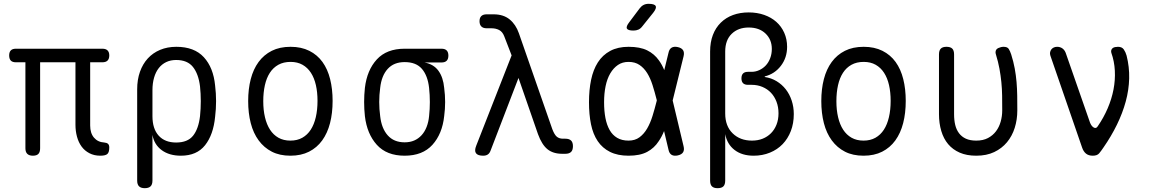

<svg xmlns="http://www.w3.org/2000/svg" viewBox="-20 -805 6040 1005"><path d="M505 10Q473 10 448 -3Q423 -16 407 -38Q391 -60 383 -89.5Q375 -119 375 -152V-479H190V-29Q190 -9 181 0.5Q172 10 152 10Q133 10 123 0.5Q113 -9 113 -29V-479H63Q45 -479 36.5 -488Q28 -497 28 -515Q28 -532 36.5 -541Q45 -550 63 -550H516Q534 -550 543 -541Q552 -532 552 -515Q552 -497 543 -488Q534 -479 516 -479H452V-148Q452 -108 472 -84.5Q492 -61 526 -59Q539 -58 545.5 -52Q552 -46 552 -33Q552 -8 542 1Q532 10 505 10Z M738 180Q718 180 708 170.5Q698 161 698 140V-337Q698 -388 712.5 -429Q727 -470 753.5 -499Q780 -528 818 -544Q856 -560 903 -560Q997 -560 1047 -505.5Q1097 -451 1106 -357Q1111 -317 1111 -275.5Q1111 -234 1106 -194Q1097 -100 1053.5 -45Q1010 10 927 10Q866 10 826.5 -19Q787 -48 778 -99V140Q778 161 768 170.5Q758 180 738 180ZM902 -59Q962 -59 990.5 -94.5Q1019 -130 1027 -197Q1031 -236 1031 -275.5Q1031 -315 1027 -353Q1019 -418 990 -454.5Q961 -491 902 -491Q873 -491 850 -480Q827 -469 811 -448.5Q795 -428 786.5 -398.5Q778 -369 778 -333V-197Q778 -131 810.5 -95Q843 -59 902 -59Z M1500 10Q1444 10 1403 -11Q1362 -32 1334 -70Q1306 -108 1292.5 -160.5Q1279 -213 1279 -276Q1279 -339 1292.5 -391Q1306 -443 1333.5 -480.5Q1361 -518 1402.5 -539Q1444 -560 1501 -560Q1557 -560 1599 -539Q1641 -518 1668 -480.5Q1695 -443 1708 -391Q1721 -339 1721 -277Q1721 -213 1707.5 -160.5Q1694 -108 1666.5 -70Q1639 -32 1597.5 -11Q1556 10 1500 10ZM1500 -69Q1536 -69 1562.5 -84Q1589 -99 1606.5 -126Q1624 -153 1633 -191.5Q1642 -230 1642 -277Q1642 -322 1633.5 -359.5Q1625 -397 1607.5 -424Q1590 -451 1563.5 -466Q1537 -481 1501 -481Q1464 -481 1437 -466Q1410 -451 1392.5 -424Q1375 -397 1366.5 -359Q1358 -321 1358 -275Q1358 -229 1367 -191Q1376 -153 1393.5 -126Q1411 -99 1437.5 -84Q1464 -69 1500 -69Z M2291 -478H2202Q2250 -469 2275 -434.5Q2300 -400 2305 -345Q2310 -308 2310 -271Q2310 -234 2305 -197Q2295 -104 2243.5 -47Q2192 10 2098 10Q2004 10 1952.5 -47Q1901 -104 1890 -197Q1886 -234 1886 -271Q1886 -308 1890 -345Q1901 -438 1952.5 -494Q2004 -550 2098 -550H2291Q2309 -550 2318 -541Q2327 -532 2327 -514Q2327 -496 2318 -487Q2309 -478 2291 -478ZM2098 -60Q2126 -60 2148 -69.5Q2170 -79 2186.5 -97Q2203 -115 2213 -140.5Q2223 -166 2226 -197Q2230 -234 2230 -271Q2230 -308 2226 -345Q2219 -409 2188.5 -444.5Q2158 -480 2098 -480Q2042 -480 2009.5 -444.5Q1977 -409 1970 -345Q1965 -308 1965 -271Q1965 -234 1970 -197Q1977 -133 2009.5 -96.5Q2042 -60 2098 -60Z M2548 -17Q2543 -3 2533.5 3.5Q2524 10 2509 10Q2481 10 2471.5 -3Q2462 -16 2473 -43L2658 -515L2619 -616Q2610 -639 2592.5 -648Q2575 -657 2552 -657H2527Q2509 -657 2499.5 -666.5Q2490 -676 2490 -694Q2490 -712 2499.5 -721Q2509 -730 2527 -730H2564Q2615 -730 2647.5 -703.5Q2680 -677 2696 -631L2871 -129Q2882 -100 2894.5 -89.5Q2907 -79 2927 -79H2939Q2959 -79 2969 -69.5Q2979 -60 2979 -40Q2979 -19 2969 -9.5Q2959 0 2939 0H2923Q2875 0 2845.5 -24Q2816 -48 2796 -103L2694 -397Z M3342 -667Q3333 -655 3321.5 -650Q3310 -645 3296 -645Q3267 -645 3261.5 -655.5Q3256 -666 3274 -689L3328 -761Q3337 -773 3348.5 -779Q3360 -785 3375 -785Q3406 -785 3412 -773.5Q3418 -762 3399 -738ZM3558 -40Q3563 -20 3555.5 -8Q3548 4 3528 8.5Q3508 13 3495.5 5.5Q3483 -2 3479 -22L3456 -119Q3444 -89 3428 -66Q3405 -30 3367.5 -10Q3330 10 3270 10Q3213 10 3173 -10Q3133 -30 3108.5 -66.5Q3084 -103 3073.5 -154.5Q3063 -206 3063 -270Q3063 -334 3074 -387Q3085 -440 3109.5 -478.5Q3134 -517 3174 -538.5Q3214 -560 3270 -560Q3330 -560 3367.5 -541.5Q3405 -523 3429 -489Q3445 -467 3457 -438L3479 -528Q3483 -548 3495.5 -555.5Q3508 -563 3528 -558.5Q3548 -554 3555.5 -542Q3563 -530 3558 -510L3501 -279ZM3418 -280 3417 -284Q3407 -324 3395.5 -360Q3384 -396 3367.5 -422.5Q3351 -449 3327.5 -465Q3304 -481 3270 -481Q3238 -481 3214.5 -465Q3191 -449 3174.5 -421Q3158 -393 3150 -354.5Q3142 -316 3142 -270Q3142 -224 3149 -187.5Q3156 -151 3171 -124.5Q3186 -98 3210.5 -83.5Q3235 -69 3270 -69Q3304 -69 3327.5 -86.5Q3351 -104 3367.5 -132.5Q3384 -161 3395.5 -198Q3407 -235 3417 -275Z M3736 180Q3716 180 3706.5 170.5Q3697 161 3697 140V-535Q3697 -584 3711.5 -622Q3726 -660 3753 -686.5Q3780 -713 3817 -726.5Q3854 -740 3899 -740Q3943 -740 3980 -727Q4017 -714 4043.5 -690.5Q4070 -667 4085 -633.5Q4100 -600 4100 -560Q4100 -503 4067.5 -460.5Q4035 -418 3983 -405V-402Q4017 -397 4045 -380Q4073 -363 4093 -337.5Q4113 -312 4124 -278.5Q4135 -245 4135 -208Q4135 -159 4119.5 -119Q4104 -79 4076.5 -50.5Q4049 -22 4010 -6Q3971 10 3925 10Q3864 10 3825 -20Q3786 -50 3776 -103V140Q3776 161 3766.5 170.5Q3757 180 3736 180ZM3895 -429H3914Q3935 -429 3954.5 -438Q3974 -447 3988.5 -462.5Q4003 -478 4011.5 -500.5Q4020 -523 4020 -549Q4020 -598 3987 -629.5Q3954 -661 3899 -661Q3844 -661 3810 -628Q3776 -595 3776 -535V-211Q3776 -145 3815 -107Q3854 -69 3916 -69Q3947 -69 3972 -79Q3997 -89 4015.5 -107.5Q4034 -126 4044.5 -152.5Q4055 -179 4055 -212Q4055 -245 4044.5 -272.5Q4034 -300 4015.5 -319.5Q3997 -339 3971 -350Q3945 -361 3914 -361H3895Q3878 -361 3869.5 -369.5Q3861 -378 3861 -395Q3861 -412 3869.5 -420.5Q3878 -429 3895 -429Z M4500 10Q4444 10 4403 -11Q4362 -32 4334 -70Q4306 -108 4292.5 -160.5Q4279 -213 4279 -276Q4279 -339 4292.5 -391Q4306 -443 4333.5 -480.5Q4361 -518 4402.5 -539Q4444 -560 4501 -560Q4557 -560 4599 -539Q4641 -518 4668 -480.5Q4695 -443 4708 -391Q4721 -339 4721 -277Q4721 -213 4707.5 -160.5Q4694 -108 4666.5 -70Q4639 -32 4597.5 -11Q4556 10 4500 10ZM4500 -69Q4536 -69 4562.5 -84Q4589 -99 4606.5 -126Q4624 -153 4633 -191.5Q4642 -230 4642 -277Q4642 -322 4633.5 -359.5Q4625 -397 4607.5 -424Q4590 -451 4563.5 -466Q4537 -481 4501 -481Q4464 -481 4437 -466Q4410 -451 4392.5 -424Q4375 -397 4366.5 -359Q4358 -321 4358 -275Q4358 -229 4367 -191Q4376 -153 4393.5 -126Q4411 -99 4437.5 -84Q4464 -69 4500 -69Z M4895 -520Q4895 -541 4904.5 -550.5Q4914 -560 4934 -560Q4955 -560 4964.5 -550.5Q4974 -541 4974 -520V-207Q4974 -176 4980 -151Q4986 -126 5000 -107.5Q5014 -89 5036 -79Q5058 -69 5090 -69Q5126 -69 5151.5 -82.5Q5177 -96 5193.5 -118Q5210 -140 5218 -168.5Q5226 -197 5226 -227Q5226 -268 5225.5 -304Q5225 -340 5221.5 -375Q5218 -410 5211.5 -445.5Q5205 -481 5193 -520Q5192 -523 5191.5 -526Q5191 -529 5191 -531Q5191 -547 5205.5 -553.5Q5220 -560 5233 -560Q5253 -560 5260 -549Q5267 -538 5273 -520Q5285 -482 5291.5 -446.5Q5298 -411 5301 -375.5Q5304 -340 5304.5 -303.5Q5305 -267 5305 -227Q5305 -179 5291.5 -136Q5278 -93 5251 -60.5Q5224 -28 5184 -9Q5144 10 5090 10Q5040 10 5003.5 -6Q4967 -22 4943 -50.5Q4919 -79 4907 -119.5Q4895 -160 4895 -207Z M5644 -33 5478 -514Q5475 -523 5476.5 -531Q5478 -539 5482.5 -545.5Q5487 -552 5495 -556Q5503 -560 5513 -560Q5529 -560 5540.5 -552Q5552 -544 5558 -529L5686 -162Q5694 -143 5706 -137Q5718 -131 5726 -144Q5757 -189 5778 -238Q5799 -287 5808.5 -336.5Q5818 -386 5815.5 -435Q5813 -484 5797 -529Q5795 -537 5797 -543Q5799 -549 5804 -553Q5809 -557 5816.5 -558.5Q5824 -560 5832 -560Q5853 -560 5862.5 -546Q5872 -532 5877 -514Q5892 -455 5890.5 -394.5Q5889 -334 5872.5 -273.5Q5856 -213 5826.5 -152.5Q5797 -92 5756 -33Q5744 -15 5733.5 -2.5Q5723 10 5700 10Q5678 10 5664.5 -1Q5651 -12 5644 -33Z"/></svg>

Font: Maple Mono Light
Style: Regular
Weight: 300
Monospace: yes
Designer: subframe7536
Version: Version 7.000